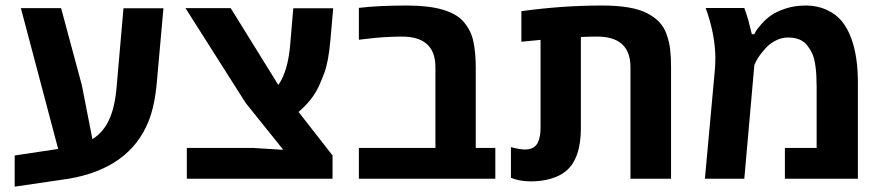

<svg xmlns="http://www.w3.org/2000/svg" viewBox="-20 -660 3263 709"><path d="M282.2 -345.7 321.3 -146Q360.8 -170.9 382.3 -216.6Q403.8 -262.2 410.2 -334.5L436 -629.4H583.5L559.1 -356Q551.3 -268.1 528.3 -211.4Q458.5 -38.6 233.9 0L34.2 29.3V-85.9L194.8 -109.9L57.1 -629.9H205.6Z M1208 0H669.9V-113.8H913.1L1024.4 -106.9V-108.9L887.2 -279.8L665 -629.9H832L1007.8 -346.2Q1042.5 -395.5 1051.3 -491.7L1063 -629.4H1210.4L1200.2 -513.2Q1192.9 -430.2 1177.2 -389.6Q1169.4 -368.7 1157.7 -342.3Q1134.3 -291 1082.5 -246.6L1208 -85.9Z M1482.9 -639.6Q1641.6 -639.6 1692.9 -578.6Q1720.2 -545.9 1728 -506.8Q1736.8 -465.3 1736.8 -411.6V-113.8H1809.1V0H1305.2V-113.8H1587.9V-412.1Q1587.9 -524.9 1463.9 -524.9Q1400.9 -524.9 1329.1 -516.1L1305.2 -513.2V-630.9Q1377 -639.6 1482.9 -639.6Z M1866.7 -3.4V-116.7Q1899.4 -107.9 1918 -107.9Q1936.5 -107.9 1948.5 -114.7Q1960.4 -121.6 1966.3 -133.8Q1976.1 -155.8 1976.1 -186.5V-512.7L1905.3 -505.9V-618.7Q2055.2 -639.6 2203.6 -639.6Q2313.5 -639.6 2368.2 -611.8Q2396 -597.7 2413.8 -579.3Q2431.6 -561 2441.4 -533.7Q2451.2 -506.3 2454.6 -478.3Q2458 -450.2 2458 -411.6V0H2308.1V-412.1Q2308.1 -524.9 2184.6 -524.9Q2157.2 -524.9 2125 -523.4V-186.5Q2125 -73.2 2068.8 -27.3Q2047.9 -10.3 2014.4 -0.2Q1981 9.8 1939.9 9.8Q1898.9 9.8 1866.7 -3.4Z M2621.6 -444.3Q2621.6 -531.7 2585.9 -630.4H2728.5Q2735.8 -611.3 2743.2 -585.9L2756.3 -533.7H2765.6Q2767.6 -538.1 2771.5 -545.2Q2775.4 -552.2 2791.3 -570.6Q2807.1 -588.9 2826.7 -602.8Q2846.2 -616.7 2880.1 -628.2Q2914.1 -639.6 2956.3 -639.6Q2998.5 -639.6 3033.2 -623.5Q3067.9 -607.4 3089.1 -581.1Q3110.4 -554.7 3124 -517.1Q3147.9 -451.2 3147.9 -356.4V0H2878.4V-113.8H2995.6V-339.4Q2995.6 -426.3 2979.5 -461.9Q2972.2 -478 2960.9 -492.2Q2938.5 -521.5 2889.6 -521.5Q2867.2 -521.5 2845.9 -511Q2824.7 -500.5 2810.5 -485.4Q2781.7 -454.6 2770.5 -430.7L2765.6 -419.9L2728.5 0H2583L2619.6 -399.9Q2621.6 -422.4 2621.6 -444.3Z"/></svg>

Font: Open Sans Hebrew
Style: Bold
Weight: 700
Foundry: Ascender Corporation, Yanek Iontef
Version: Version 2.001;PS 002.001;hotconv 1.0.70;makeotf.lib2.5.58329